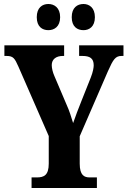

<svg xmlns="http://www.w3.org/2000/svg" viewBox="-20 -941 639 961"><path d="M398 -790C426 -790 455 -807 455 -855C455 -903 426 -921 398 -921C367 -921 339 -903 339 -855C339 -807 367 -790 398 -790ZM222 -790C251 -790 281 -807 281 -855C281 -903 251 -921 222 -921C192 -921 164 -903 164 -855C164 -807 192 -790 222 -790ZM138 0H465V-53H429C402 -53 379 -63 379 -122V-259L520 -584C547 -645 558 -661 589 -661H598V-714H376V-661H392C430 -661 449 -649 449 -614C449 -604 446 -582 434 -552L389 -439C372 -397 357 -357 346 -325C336 -356 329 -383 312 -420L252 -561C244 -579 239 -600 239 -615C239 -644 260 -661 295 -661H301V-714H2V-661H13C47 -661 54 -648 72 -608L224 -260V-122C224 -64 200 -53 165 -53H138Z"/></svg>

Font: Noto Serif Hebrew ExtraCondensed ExtraBold
Style: Regular
Weight: 800
Width: 2
Designer: Monotype Design Team
Foundry: Monotype Imaging Inc.
Version: Version 2.004